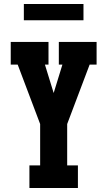

<svg xmlns="http://www.w3.org/2000/svg" viewBox="-20 -946 540 966"><path d="M128 0V-114H182V-322L69 -621H34V-735H224V-621H206L250 -478L294 -621H276V-735H466V-621H431L318 -322V-114H372V0ZM100 -844V-926H400V-844Z"/></svg>

Font: Iosevka Slab Heavy
Style: Regular
Weight: 900
Monospace: yes
Designer: Belleve Invis
Foundry: Belleve Invis
Version: Version 11.1.0; ttfautohint (v1.8.3)